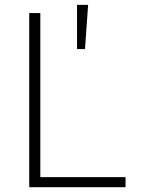

<svg xmlns="http://www.w3.org/2000/svg" viewBox="-20 -782 599 802"><path d="M102.1 0V-727.5H148.4V-42H504.4V0ZM301.8 -577.1V-761.7H348.1L335 -577.1Z"/></svg>

Font: Inter 16pt ExtraLight
Style: Regular
Weight: 250
Version: Version 4.001;git-66647c0bb